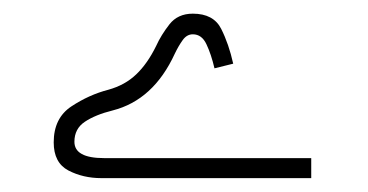

<svg xmlns="http://www.w3.org/2000/svg" viewBox="-20 -352 539 281"><path d="M435.5 -120.6V-91.3H128.4Q101.6 -91.3 80.1 -102.5Q58.6 -113.8 58.6 -143.6Q58.6 -179.2 84.5 -196.3Q110.4 -213.4 138.7 -220.7Q163.1 -227.5 179.4 -243.2Q195.8 -258.8 208.5 -284.7Q215.8 -300.8 228 -316.4Q240.2 -332 262.2 -332Q292.5 -332 303.7 -309.8Q314.9 -287.6 321.3 -258.8L293.9 -252Q289.1 -272.5 282.2 -287.1Q275.4 -301.8 262.2 -301.8Q253.4 -301.8 247.3 -293.2Q241.2 -284.7 235.8 -273.4Q204.6 -205.6 145 -190.4Q119.6 -184.1 104.2 -173.8Q88.9 -163.6 88.9 -144.5Q88.9 -120.6 132.3 -120.6Z"/></svg>

Font: Estedad-FD ExtraLight
Style: Regular
Weight: 200
Designer: Amin Abedi
Version: Version 7.3